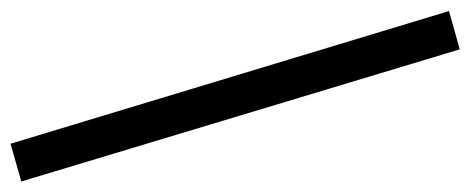

<svg xmlns="http://www.w3.org/2000/svg" viewBox="-294 -530 873 356"><g transform="rotate(-90 142.0 -351.5)"><path d="M229 65 -16 -748 54 -768 300 45Z"/></g></svg>

Font: Nunitoga
Style: Medium
Weight: 500
Designer: Vernon Adams
Foundry: Vernon Adams
Version: Version 1.0